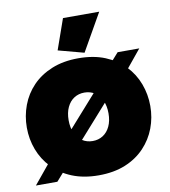

<svg xmlns="http://www.w3.org/2000/svg" viewBox="-83 -801 780 882"><g transform="rotate(-10 307.0 -360.0)"><path d="M307 10Q237 10 183 -12Q129 -34 92.5 -72.5Q56 -111 37.5 -160Q19 -209 19 -263Q19 -317 37.5 -366.5Q56 -416 92.5 -454Q129 -492 183 -514Q237 -536 307 -536Q378 -536 431.5 -514Q485 -492 521.5 -454Q558 -416 576.5 -366.5Q595 -317 595 -263Q595 -209 576.5 -160Q558 -111 521.5 -72.5Q485 -34 431.5 -12Q378 10 307 10ZM307 -150Q334 -150 355 -163.5Q376 -177 388 -202.5Q400 -228 400 -263Q400 -298 388 -323.5Q376 -349 355 -362.5Q334 -376 307 -376Q280 -376 259 -362.5Q238 -349 226 -323.5Q214 -298 214 -263Q214 -228 226 -202.5Q238 -177 259 -163.5Q280 -150 307 -150ZM14 6 149 -158 211 -104 114 6ZM221 -121 174 -169 395 -418 452 -381ZM477 -393 404 -435 490 -532H591ZM340 -556 220 -588 270 -730H439Z"/></g></svg>

Font: Raleway Thin Black
Style: Regular
Weight: 900
Version: Version 4.026